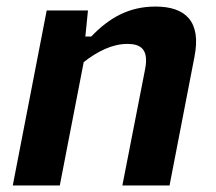

<svg xmlns="http://www.w3.org/2000/svg" viewBox="-20 -566 660 586"><path d="M497.5 0 573.5 -392.5C595 -501 546 -546 454.5 -546C373 -546 312.5 -511 258.5 -454.5H240.5L248.5 -534H122.5L19 0H162.5L235.5 -376.5C278 -409.5 322.5 -432 369 -432C409.5 -432 434.5 -415.5 423 -355.5L353.5 0Z"/></svg>

Font: Monaspace Neon
Style: Bold Italic
Weight: 700
Italic angle: -11°
Designer: Riley Cran & the Lettermatic Team
Foundry: Lettermatic
Version: Version 1.200 (Monaspace Neon)